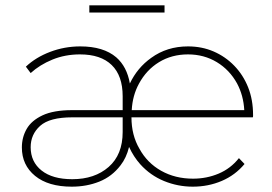

<svg xmlns="http://www.w3.org/2000/svg" viewBox="-20 -697 1021 720"><path d="M249 3Q161 3 111.5 -37.5Q62 -78 62 -144Q62 -182 80 -213.5Q98 -245 139.5 -264.5Q181 -284 251 -284H440V-336Q440 -413 399 -453Q358 -493 280 -493Q224 -493 176.5 -473.5Q129 -454 95 -423L77 -447Q114 -482 168 -502.5Q222 -523 281 -523Q368 -523 416 -482Q456 -447 467 -384Q495 -443 547 -480Q606 -523 685 -523Q737 -523 781 -504Q825 -485 858.5 -450.5Q892 -416 910.5 -369.5Q929 -323 929 -266V-262Q929 -259 928 -257H473Q473 -190 503 -139Q532 -86 584.5 -56.5Q637 -27 704 -27Q755 -27 800 -46Q845 -65 876 -104L897 -82Q862 -40 811.5 -18.5Q761 3 703 3Q647 3 595.5 -18Q544 -39 506 -81Q481 -109 464 -146Q454 -105 432 -77Q400 -35 352.5 -16Q305 3 249 3ZM474 -284H896Q893 -339 869 -384Q841 -435 793 -464Q745 -493 685 -493Q624 -493 576.5 -464Q529 -435 501 -383Q477 -339 474 -284ZM440 -257H251Q166 -257 130.5 -225Q95 -193 95 -145Q95 -90 136 -57.5Q177 -25 251 -25Q335 -25 387.5 -71Q440 -117 440 -202ZM315 -650V-677H597V-650Z"/></svg>

Font: Montserrat Thin ExtraLight
Style: Regular
Weight: 250
Version: Version 9.000